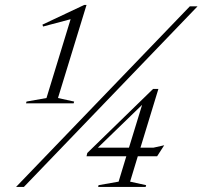

<svg xmlns="http://www.w3.org/2000/svg" viewBox="-20 -740 802 760"><path d="M164 -352 259.5 -664 150.5 -635 148 -642.5 313.5 -720.5H322.5L209.5 -352L273.5 -338L271.5 -331H83L85 -338ZM43.5 0 731.5 -715H762L74.5 0ZM586 -388H607L536 -155.5H587.5L630 -165L602 -121.5H525.5L495 -21L558.5 -7L556.5 0H368.5L370 -7L449.5 -21L480 -121.5H322.5L325.5 -134.5ZM490.5 -155.5 542.5 -325 367.5 -155.5Z"/></svg>

Font: Newsreader Display Light
Style: Italic
Weight: 300
Italic angle: -17°
Designer: Hugues Gentile
Foundry: Production Type
Version: Version 1.001